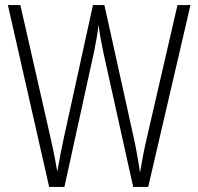

<svg xmlns="http://www.w3.org/2000/svg" viewBox="-20 -734 778 754"><path d="M728 -714H677L557 -194C546 -148 538 -104 530 -57C522 -107 516 -145 505 -194L390 -714H345L231 -194C224 -164 213 -107 205 -60C200 -90 191 -138 178 -195L60 -714H11L173 0H233L349 -529C356 -564 362 -594 367 -636C373 -591 379 -561 387 -523L503 0H562Z"/></svg>

Font: Noto Sans Armenian Condensed ExtraLight
Style: Regular
Weight: 200
Width: 3
Designer: Monotype Design Team
Foundry: Monotype Imaging Inc.
Version: Version 2.008